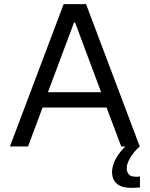

<svg xmlns="http://www.w3.org/2000/svg" viewBox="-20 -708 724 928"><path d="M28 0 287.6 -688H396L655.5 0H566L495.1 -188.3H185.8L115.5 0ZM211.8 -262.5H468.6L342.9 -599.5H337.9ZM617.1 200Q580.3 200 559.5 189.7Q538.7 179.4 530.1 161.8Q521.5 144.2 521.5 123.1Q521.5 90.7 542.5 54.6Q563.5 18.5 596.5 -10L655.5 0Q642.5 10.4 627.8 28.4Q613 46.4 602.8 66.9Q592.5 87.4 592.5 105.7Q592.5 123.1 602.5 134.7Q612.4 146.3 639.5 146.3Q642.5 146.3 646.8 146Q651.1 145.7 656.5 144.7V197.9Q646.8 198.9 637.3 199.5Q627.9 200 617.1 200Z"/></svg>

Font: Saira Thin
Style: Regular
Weight: 100
Designer: Hector Gatti with collaboration of the Omnibus-Type team
Foundry: Omnibus-Type
Version: Version 1.101